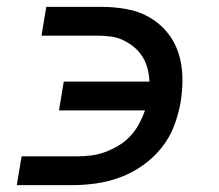

<svg xmlns="http://www.w3.org/2000/svg" viewBox="-20 -540 640 560"><path d="M29 0 43 -84H204Q225 -84 245.5 -86.5Q266 -89 286.5 -96.5Q307 -104 326 -115.5Q345 -127 360 -143Q375 -159 385.5 -178.5Q396 -198 403 -218H152L166 -302H416Q415 -322 410 -341Q405 -360 395 -375.5Q385 -391 370.5 -403Q356 -415 339 -423Q322 -431 302.5 -433.5Q283 -436 262 -436H101L115 -520H276Q313 -520 349 -513.5Q385 -507 415 -490Q445 -473 467 -446.5Q489 -420 500 -387Q511 -354 512 -317Q513 -280 507 -243Q501 -208 488 -173.5Q475 -139 451.5 -109.5Q428 -80 397 -58Q366 -36 331 -23Q296 -10 260.5 -5Q225 0 190 0Z"/></svg>

Font: Iosevka Custom Medium Oblique
Style: Regular
Weight: 500
Italic angle: -9°
Designer: Belleve Invis
Foundry: Belleve Invis
Version: Version 27.0.1